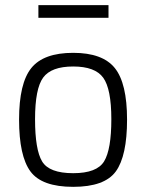

<svg xmlns="http://www.w3.org/2000/svg" viewBox="-20 -715 567 745"><path d="M264 -510Q378 -510 425.5 -451Q473 -392 473 -251Q473 -110 429.5 -50Q386 10 264 10Q142 10 98 -50Q54 -110 54 -251Q54 -392 101.5 -451Q149 -510 264 -510ZM264 -43Q356 -43 384 -89Q412 -135 412 -252.5Q412 -370 380.5 -413.5Q349 -457 264 -457Q179 -457 147.5 -414Q116 -371 116 -252.5Q116 -134 143.5 -88.5Q171 -43 264 -43ZM129 -646V-695H401V-646Z"/></svg>

Font: Titillium Web[RUS by Daymarius]
Style: Regular
Weight: 300
Designer: Cyrillization by Daymarius
Foundry: Cyrillization by Daymarius
Version: Version 1.002 September 12, 2018